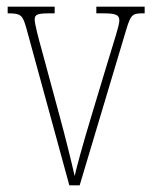

<svg xmlns="http://www.w3.org/2000/svg" viewBox="-20 -556 458 576"><path d="M60 -468 188 0H219L359 -468C373 -515 379 -516 412 -516H414V-536H269V-516H289C329 -516 338 -511 338 -494C338 -480 324 -439 301 -363L256 -214C227 -118 210 -55 204 -28C195 -68 174 -153 158 -211L105 -407C96 -439 84 -484 84 -498C84 -513 94 -516 130 -516H144V-536H3V-516C44 -516 48 -511 60 -468Z"/></svg>

Font: Noto Serif Lao ExtraCondensed Thin
Style: Regular
Weight: 100
Width: 2
Designer: Monotype Design Team
Foundry: Monotype Imaging Inc.
Version: Version 2.003